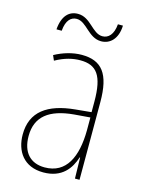

<svg xmlns="http://www.w3.org/2000/svg" viewBox="-111 -774 631 850"><g transform="rotate(15 205.0 -349.5)"><path d="M65 -617H89C93 -667 115 -685 140 -685C186 -685 210 -617 269 -617C309 -617 343 -647 345 -709H322C318 -661 296 -640 269 -640C222 -640 199 -708 140 -708C100 -708 70 -681 65 -617ZM203 -537C162 -537 118 -524 80 -503L90 -480C133 -504 170 -512 203 -512C278 -512 310 -471 310 -351V-303L237 -296C113 -284 41 -234 41 -129C41 -53 82 10 172 10C258 10 294 -43 311 -96H313L315 0H336V-356C336 -486 295 -537 203 -537ZM237 -273 311 -279V-220C310 -98 271 -13 172 -13C106 -13 68 -55 68 -129C68 -219 127 -263 237 -273Z"/></g></svg>

Font: Noto Sans Khmer UI Condensed Thin
Style: Regular
Weight: 100
Width: 3
Designer: Danh Hong and the Monotype Design Team
Foundry: Monotype Imaging Inc.
Version: Version 2.002